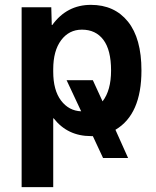

<svg xmlns="http://www.w3.org/2000/svg" viewBox="-20 -550 641 790"><path d="M507 100H404L362 10H354Q258 10 201 -63H199V220H69V-520H191L193 -447H195Q255 -530 354 -530Q451 -530 506.5 -461Q562 -392 562 -260Q562 -79 455 -16ZM402 -133Q437 -178 437 -260Q437 -344 405.5 -386Q374 -428 317 -428Q264 -428 231.5 -384.5Q199 -341 199 -265V-255Q199 -179 231 -136.5Q263 -94 314 -92L254 -220H362Z"/></svg>

Font: M PLUS 1p
Style: Bold
Weight: 700
Version: Version 1.062